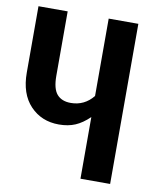

<svg xmlns="http://www.w3.org/2000/svg" viewBox="-79 -753 671 816"><g transform="rotate(10 256.0 -345.5)"><path d="M452 -691V0H324V-266Q294 -237 263.5 -224Q233 -211 193 -211Q118 -211 69.5 -262Q21 -313 21 -405V-691H147V-413Q147 -357 167.5 -333.5Q188 -310 227 -310Q286 -310 324 -357V-691Z"/></g></svg>

Font: Fira Sans Extra Condensed Medium
Style: Regular
Weight: 500
Width: 1
Designer: Carrois Corporate & Edenspiekermann AG
Foundry: Carrois Corporate GbR & Edenspiekermann AG
Version: Version 4.203